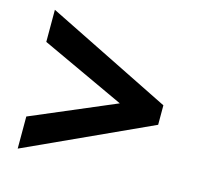

<svg xmlns="http://www.w3.org/2000/svg" viewBox="-81 -699 697 676"><g transform="rotate(15 267.5 -361.0)"><path d="M39 -225V-108L495 -317V-388L39 -614V-497L345 -355Z"/></g></svg>

Font: Noto Sans Sinhala UI SemiCondensed
Style: Bold
Weight: 700
Width: 4
Designer: Jelle Bosma - Monotype Design Team
Foundry: Monotype Imaging Inc.
Version: Version 2.006